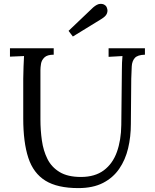

<svg xmlns="http://www.w3.org/2000/svg" viewBox="-20 -947 792 983"><path d="M255 -667Q222 -667 207.5 -653Q193 -639 190 -620.5Q187 -602 187 -588V-336Q187 -280 194.5 -227.5Q202 -175 223 -133Q244 -91 285.5 -66Q327 -41 394 -41Q466 -41 511.5 -75Q557 -109 578.5 -169Q600 -229 601 -307L604 -588Q604 -630 607 -660Q589 -659 571.5 -658Q554 -657 536 -656V-700H722V-667Q684 -666 670 -650Q656 -634 654.5 -607Q653 -580 652 -544L650 -312Q650 -247 636 -188Q622 -129 590.5 -83Q559 -37 507.5 -10.5Q456 16 381 16Q274 16 212.5 -22Q151 -60 125 -139Q99 -218 99 -341V-544Q99 -570 100.5 -605.5Q102 -641 103 -660Q85 -659 67 -658.5Q49 -658 31 -657V-700H255ZM353 -760 331 -789 457 -909Q477 -926 491.5 -927Q506 -928 514.5 -922.5Q523 -917 524 -914Q527 -910 529.5 -899.5Q532 -889 526.5 -876Q521 -863 498 -849Z"/></svg>

Font: Lora
Style: Regular
Weight: 400
Designer: Olga Karpushina, Alexei Vanyashin (Cyrillic)
Foundry: Cyreal
Version: Version 3.005; ttfautohint (v1.8.4.7-5d5b)